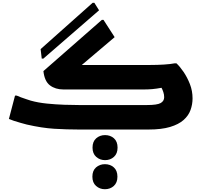

<svg xmlns="http://www.w3.org/2000/svg" viewBox="-20 -931 1454 1380"><path d="M724 -788 804 -664 568 -464H1060Q1111 -464 1158.5 -467Q1206 -470 1236 -476H1248Q1273 -453 1299.5 -414Q1326 -375 1345 -326.5Q1364 -278 1364 -224Q1364 -181 1349.5 -140.5Q1335 -100 1299.5 -68.5Q1264 -37 1202.5 -18.5Q1141 0 1046 0H548Q458 0 369.5 -5.5Q281 -11 172 -36Q153 -41 128 -48Q103 -55 80 -62.5Q57 -70 44 -76L88 -244H100Q111 -239 130.5 -231.5Q150 -224 169.5 -218Q189 -212 200 -208Q253 -193 317.5 -186.5Q382 -180 443.5 -178Q505 -176 548 -176H1036Q1110 -176 1135 -190.5Q1160 -205 1160 -232Q1160 -251 1154 -269Q1148 -287 1141 -300Q1103 -293 1074 -290.5Q1045 -288 1016 -288H436Q378 -288 339 -317.5Q300 -347 292 -420L712 -788ZM272 -578 646 -911H658L692 -857L292 -510H280ZM735 220Q698 220 671.5 196.5Q645 173 645 130Q645 86 671.5 63Q698 40 735 40Q773 40 799 63Q825 86 825 130Q825 173 799 196.5Q773 220 735 220ZM734 429Q697 429 670.5 405.5Q644 382 644 339Q644 295 670.5 272Q697 249 734 249Q772 249 798 272Q824 295 824 339Q824 382 798 405.5Q772 429 734 429Z"/></svg>

Font: Kufam Black
Style: Italic
Weight: 900
Italic angle: -11°
Designer: Artur Schmal
Foundry: Original Type
Version: Version 1.301; ttfautohint (v1.8.3)